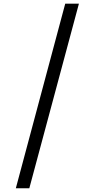

<svg xmlns="http://www.w3.org/2000/svg" viewBox="-20 -801 511 1036"><path d="M65.4 214.8 332 -781.2H405.8L138.2 214.8Z"/></svg>

Font: Gelasio SemiBold
Style: Regular
Weight: 600
Designer: Eben Sorkin
Foundry: Eben Sorkin
Version: Version 1.008